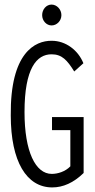

<svg xmlns="http://www.w3.org/2000/svg" viewBox="-20 -808 415 838"><path d="M205 -697C228 -697 248 -717 248 -742C248 -767 228 -788 205 -788C182 -788 164 -767 164 -742C164 -717 183 -697 205 -697ZM208 10C255 10 301 -10 345 -53V-297H207V-240H287V-82C265 -59 232 -49 206 -49C135 -49 87 -146 87 -319C87 -510 140 -571 205 -571C250 -571 273 -546 304 -496L344 -532C321 -589 267 -630 206 -630C133 -631 24 -578 27 -304C27 -103 96 10 208 10Z"/></svg>

Font: Inconsolata Condensed Thin
Style: Regular
Weight: 100
Width: 3
Monospace: yes
Designer: Raph Levien, Cyreal, Brenton Simpson
Foundry: Raph Levien, Cyreal, Google
Version: Version 3.100